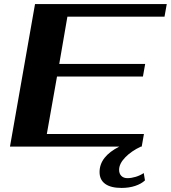

<svg xmlns="http://www.w3.org/2000/svg" viewBox="-20 -720 839 943"><path d="M311 -638 271 -406H693L682 -344H260L210 -62H687L676 0H672Q625 22 595 53Q565 84 565 114Q565 133 576 144Q587 155 606 155Q625 155 646.5 148.5Q668 142 686 130L692 166Q674 183 644 193Q614 203 577 203Q524 203 496.5 183Q469 163 469 125Q469 49 566 0H29L152 -700H799L788 -638Z"/></svg>

Font: Fahkwang
Style: Bold Italic
Weight: 700
Italic angle: -10°
Designer: Suppakit Chalermlarp | Katatrad Co.,Ltd.
Foundry: Cadson Demak Co.,Ltd.
Version: Version 1.000; ttfautohint (v1.6)